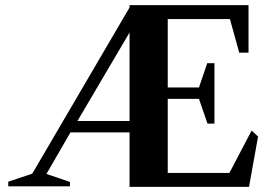

<svg xmlns="http://www.w3.org/2000/svg" viewBox="-20 -722 1032 744"><path d="M482 2V-209H253L160 -48L251 -17V0H12V-18L105 -49L482 -693V-702H943V-518H907L871 -648H630V-383H751L783 -477H811V-243H784L751 -339H630V-52H869L955 -216L980 -193L945 2ZM280 -253H482V-596Z"/></svg>

Font: Wittgenstein
Style: Bold
Weight: 700
Designer: Jörg Drees
Foundry: Jörg Drees
Version: Version 1.303; ttfautohint (v1.8.4.7-5d5b)